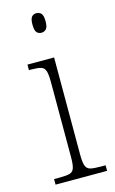

<svg xmlns="http://www.w3.org/2000/svg" viewBox="-116 -788 498 835"><g transform="rotate(-15 133.0 -371.0)"><path d="M138 -654Q125 -654 117 -663Q109 -672 109 -698Q109 -724 117 -733Q125 -742 138 -742Q151 -742 159.5 -733Q168 -724 168 -698Q168 -672 159.5 -663Q151 -654 138 -654ZM26 0V-25H48Q80 -25 95.5 -29Q111 -33 116.5 -48.5Q122 -64 122 -98V-435Q122 -470 117 -486Q112 -502 97.5 -506.5Q83 -511 55 -511H43V-536H163V-99Q163 -65 168.5 -49Q174 -33 189.5 -29Q205 -25 237 -25H258V0Z"/></g></svg>

Font: Noto Serif SemiCondensed ExtraLight
Style: Regular
Weight: 200
Width: 4
Designer: Monotype Design Team
Foundry: Monotype Imaging Inc.
Version: Version 2.014